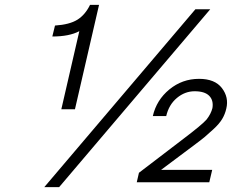

<svg xmlns="http://www.w3.org/2000/svg" viewBox="-20 -749 953 789"><path d="M852 -51 840 0H606H542L551 -39L733 -178Q811 -237 829 -258Q847 -281 853 -305Q858 -337 839.5 -355.5Q821 -374 780 -374Q740 -374 707 -346.5Q674 -319 663 -272H608Q623 -338 676 -381.5Q729 -425 798 -425Q863 -425 892 -387Q921 -349 910 -303Q905 -280 893 -260Q881 -240 857 -218Q833 -196 820.5 -185.5Q808 -175 773 -149L642 -51ZM206 -644Q266 -648 298 -668Q330 -688 350 -729H387L288 -300H232L306 -621Q265 -599 195 -599ZM783 -711H844L223 20H162Z"/></svg>

Font: Miedinger
Style: Italic
Weight: 400
Italic angle: -13°
Version: Version 001.000